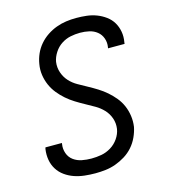

<svg xmlns="http://www.w3.org/2000/svg" viewBox="-111 -832 823 930"><g transform="rotate(-15 300.0 -367.5)"><path d="M253 8Q226 8 199 5Q172 2 147.5 -6.5Q123 -15 102 -30Q81 -45 67.5 -66.5Q54 -88 49.5 -114Q45 -140 49 -168Q50 -170 50 -172Q50 -174 51 -176H134Q133 -175 133 -173.5Q133 -172 133 -171Q129 -147 137 -124.5Q145 -102 163.5 -88.5Q182 -75 205.5 -70.5Q229 -66 253 -66Q278 -66 303 -70.5Q328 -75 351 -89Q374 -103 389.5 -125.5Q405 -148 409 -173Q413 -201 404 -226.5Q395 -252 377 -271Q359 -290 336.5 -303Q314 -316 291 -328.5Q268 -341 245.5 -355Q223 -369 203.5 -386Q184 -403 167.5 -423.5Q151 -444 140.5 -468Q130 -492 126 -519Q122 -546 127 -574Q131 -599 141.5 -623Q152 -647 169.5 -667.5Q187 -688 209.5 -703Q232 -718 256.5 -727Q281 -736 306 -739.5Q331 -743 356 -743Q383 -743 409 -740Q435 -737 458.5 -728Q482 -719 502.5 -704Q523 -689 535.5 -668Q548 -647 552.5 -621.5Q557 -596 552 -569Q552 -567 551.5 -565Q551 -563 551 -561H468Q468 -562 468.5 -563.5Q469 -565 469 -566Q473 -589 465.5 -610.5Q458 -632 441 -645.5Q424 -659 402 -664Q380 -669 356 -669Q332 -669 308 -664Q284 -659 262.5 -645Q241 -631 226.5 -608.5Q212 -586 208 -563Q204 -535 213 -509Q222 -483 239.5 -464Q257 -445 280 -432Q303 -419 326 -406.5Q349 -394 371.5 -380Q394 -366 413.5 -349Q433 -332 449.5 -312Q466 -292 476.5 -268Q487 -244 491 -216.5Q495 -189 491 -161Q486 -136 474.5 -111Q463 -86 445 -65.5Q427 -45 403.5 -30.5Q380 -16 355 -7Q330 2 304 5Q278 8 253 8Z"/></g></svg>

Font: Iosevka SS04 Extended Oblique
Style: Regular
Weight: 400
Width: 7
Italic angle: -9°
Monospace: yes
Designer: Belleve Invis
Foundry: Belleve Invis
Version: Version 19.0.0; ttfautohint (v1.8.4)